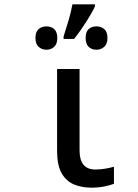

<svg xmlns="http://www.w3.org/2000/svg" viewBox="-20 -858 640 888"><path d="M404 10Q358 10 322 -5Q286 -20 265 -57Q244 -94 244 -161V-539H348V-162Q348 -74 421 -74Q444 -74 467.5 -78Q491 -82 507 -87V-8Q490 -1 461.5 4.5Q433 10 404 10ZM274 -689Q284 -719 296.5 -761.5Q309 -804 315 -838H419V-828Q404 -796 377.5 -755Q351 -714 323 -678H274ZM195 -628Q173 -628 158.5 -641.5Q144 -655 144 -682Q144 -711 158.5 -723.5Q173 -736 195 -736Q216 -736 230.5 -723.5Q245 -711 245 -682Q245 -655 230.5 -641.5Q216 -628 195 -628ZM426 -628Q404 -628 390 -641.5Q376 -655 376 -682Q376 -711 390 -723.5Q404 -736 426 -736Q447 -736 462 -723.5Q477 -711 477 -682Q477 -655 462 -641.5Q447 -628 426 -628Z"/></svg>

Font: Noto Sans Mono Medium
Style: Regular
Weight: 500
Designer: Monotype Design Team
Foundry: Monotype Imaging Inc.
Version: Version 2.014